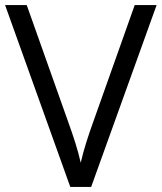

<svg xmlns="http://www.w3.org/2000/svg" viewBox="-20 -734 635 754"><path d="M0 -714 256 0H338L595 -714H509L346 -255C327 -202 309 -148 297 -95C286 -145 268 -199 249 -252L85 -714Z"/></svg>

Font: Frost Regular
Style: Regular
Weight: 400
Designer: Lee Frost
Foundry: Lee Frost for Ice Communication Norge AS
Version: Version 2.011;hotconv 1.0.107;makeotfexe 2.5.65593